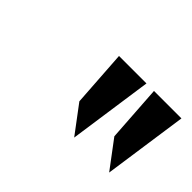

<svg xmlns="http://www.w3.org/2000/svg" viewBox="-53 -917 524 524"><g transform="rotate(45 208.5 -655.0)"><path d="M176 -777 187 -613 247 -533 282 -777ZM311 -777 322 -613 382 -533 417 -777Z"/></g></svg>

Font: Charger EcoBold
Style: Obl
Weight: 1000
Designer: Jasper
Foundry: Cannot Into Space Fonts
Version: Version 1.1